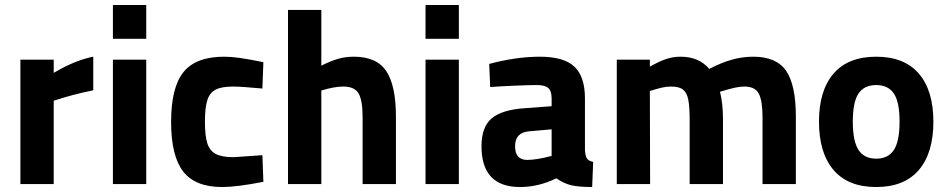

<svg xmlns="http://www.w3.org/2000/svg" viewBox="-20 -740 3809 772"><path d="M355 -377Q303 -366 273 -358Q243 -350 196 -335V0H62V-500H196V-447Q282 -498 355 -512Z M434 -720H568V-584H434ZM434 -500H568V0H434Z M668 -250Q668 -389 718 -450.5Q768 -512 881 -512Q910 -512 945 -507Q980 -502 1039 -490L1035 -384Q950 -392 917 -392Q871 -392 847 -379.5Q823 -367 813.5 -337Q804 -307 804 -251Q804 -194 813.5 -164Q823 -134 847.5 -121Q872 -108 919 -108L1035 -116L1039 -9Q933 12 873 12Q765 12 716.5 -50.5Q668 -113 668 -250Z M1572 -271V0H1438V-268Q1438 -336 1422 -364Q1406 -392 1360 -392Q1324 -392 1272 -376V0H1138V-700H1272V-476Q1310 -495 1339.5 -503.5Q1369 -512 1403 -512Q1495 -512 1533.5 -453.5Q1572 -395 1572 -271Z M1691 -720H1825V-584H1691ZM1691 -500H1825V0H1691Z M2361 12Q2308 12 2277.5 5Q2247 -2 2217 -23Q2145 12 2071 12Q1916 12 1916 -152Q1916 -230 1957.5 -264.5Q1999 -299 2091 -305L2198 -313V-344Q2198 -374 2184.5 -386Q2171 -398 2139 -398Q2106 -398 2048 -395.5Q1990 -393 1951 -390L1947 -483Q2055 -512 2151 -512Q2247 -512 2289.5 -472Q2332 -432 2332 -344V-136Q2334 -111 2340.5 -102Q2347 -93 2365 -89ZM2100 -97Q2137 -97 2198 -113V-220L2107 -212Q2051 -207 2051 -152Q2051 -97 2100 -97Z M3180 -271V0H3046V-267Q3046 -335 3031 -363.5Q3016 -392 2973 -392Q2956 -392 2935 -387.5Q2914 -383 2875 -371Q2887 -324 2887 -259V0H2753V-257Q2753 -311 2747.5 -339Q2742 -367 2726.5 -379.5Q2711 -392 2679 -392Q2659 -392 2640 -387.5Q2621 -383 2593 -374L2594 0H2460V-500H2593V-472Q2630 -493 2658 -502.5Q2686 -512 2717 -512Q2790 -512 2832 -463Q2880 -488 2922.5 -500Q2965 -512 3009 -512Q3102 -512 3141 -455Q3180 -398 3180 -271Z M3273 -251Q3273 -376 3331.5 -444Q3390 -512 3503 -512Q3616 -512 3674.5 -444Q3733 -376 3733 -251Q3733 -125 3674.5 -56.5Q3616 12 3503 12Q3390 12 3331.5 -56.5Q3273 -125 3273 -251ZM3597 -251Q3597 -330 3574 -364Q3551 -398 3503 -398Q3455 -398 3432 -364Q3409 -330 3409 -251Q3409 -172 3432 -137Q3455 -102 3503 -102Q3551 -102 3574 -137Q3597 -172 3597 -251Z"/></svg>

Font: Cairo
Style: Bold
Weight: 700
Designer: Mohamed Gaber
Foundry: Kief Type Foundry
Version: Version 2.100